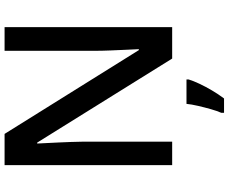

<svg xmlns="http://www.w3.org/2000/svg" viewBox="-98 -656 975 818"><g transform="rotate(-90 389.0 -246.5)"><path d="M683 0H549L191 -575H187Q189 -535 191.5 -483.5Q194 -432 195 -378V0H95V-714H228L585 -142H589Q588 -163 586.5 -195.5Q585 -228 583.5 -264Q582 -300 582 -333V-714H683ZM460 70Q454 90 441.5 116.5Q429 143 413 170Q397 197 379 221H318V209Q326 191 333.5 164.5Q341 138 347.5 110Q354 82 356 61H460Z"/></g></svg>

Font: Noto Sans Javanese Medium
Style: Regular
Weight: 500
Version: Version 2.004